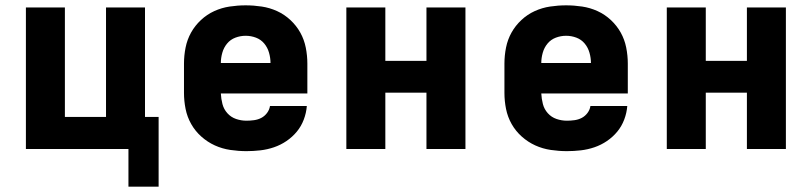

<svg xmlns="http://www.w3.org/2000/svg" viewBox="-20 -558 3040 719"><path d="M461 141V0H77V-530H223V-120H377V-530H523V-120H574V141Z M903 8Q873 8 842.5 3.5Q812 -1 784.5 -13.5Q757 -26 734 -46.5Q711 -67 696 -93.5Q681 -120 675 -150Q669 -180 669 -210V-320Q669 -350 675 -380Q681 -410 695.5 -436Q710 -462 732.5 -483Q755 -504 782.5 -516.5Q810 -529 840 -533.5Q870 -538 900 -538Q930 -538 960 -533.5Q990 -529 1017.5 -516.5Q1045 -504 1067.5 -483Q1090 -462 1104.5 -436Q1119 -410 1125 -380Q1131 -350 1131 -320V-208H807Q808 -188 813 -168.5Q818 -149 831.5 -134Q845 -119 864 -112.5Q883 -106 903 -106Q917 -106 931.5 -108Q946 -110 958.5 -116.5Q971 -123 980 -135Q989 -147 991 -161H1129Q1127 -135 1117.5 -110Q1108 -85 1091.5 -65Q1075 -45 1053 -30Q1031 -15 1006 -6.5Q981 2 955 5Q929 8 903 8ZM807 -322H993Q993 -341 987.5 -360.5Q982 -380 969.5 -395Q957 -410 938.5 -417Q920 -424 900 -424Q880 -424 861.5 -417Q843 -410 830.5 -395Q818 -380 812.5 -360.5Q807 -341 807 -322Z M1277 0V-530H1423V-330H1577V-530H1723V0H1577V-211H1423V0Z M2103 8Q2073 8 2042.5 3.5Q2012 -1 1984.5 -13.5Q1957 -26 1934 -46.5Q1911 -67 1896 -93.5Q1881 -120 1875 -150Q1869 -180 1869 -210V-320Q1869 -350 1875 -380Q1881 -410 1895.5 -436Q1910 -462 1932.5 -483Q1955 -504 1982.5 -516.5Q2010 -529 2040 -533.5Q2070 -538 2100 -538Q2130 -538 2160 -533.5Q2190 -529 2217.5 -516.5Q2245 -504 2267.5 -483Q2290 -462 2304.5 -436Q2319 -410 2325 -380Q2331 -350 2331 -320V-208H2007Q2008 -188 2013 -168.5Q2018 -149 2031.5 -134Q2045 -119 2064 -112.5Q2083 -106 2103 -106Q2117 -106 2131.5 -108Q2146 -110 2158.5 -116.5Q2171 -123 2180 -135Q2189 -147 2191 -161H2329Q2327 -135 2317.5 -110Q2308 -85 2291.5 -65Q2275 -45 2253 -30Q2231 -15 2206 -6.5Q2181 2 2155 5Q2129 8 2103 8ZM2007 -322H2193Q2193 -341 2187.5 -360.5Q2182 -380 2169.5 -395Q2157 -410 2138.5 -417Q2120 -424 2100 -424Q2080 -424 2061.5 -417Q2043 -410 2030.5 -395Q2018 -380 2012.5 -360.5Q2007 -341 2007 -322Z M2477 0V-530H2623V-330H2777V-530H2923V0H2777V-211H2623V0Z"/></svg>

Font: Iosevka Curly Heavy Extended
Style: Regular
Weight: 900
Width: 7
Monospace: yes
Designer: Belleve Invis
Foundry: Belleve Invis
Version: Version 11.1.0; ttfautohint (v1.8.3)